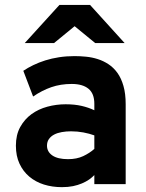

<svg xmlns="http://www.w3.org/2000/svg" viewBox="-20 -752 598 784"><path d="M365.2 0V-37.1Q356.4 -27.8 344 -19Q331.5 -10.3 314.9 -3.2Q298.3 3.9 278.1 8.1Q257.8 12.2 232.9 12.2Q193.4 12.2 159.2 1.5Q125 -9.3 99.6 -30.8Q74.2 -52.2 59.6 -83.7Q44.9 -115.2 44.9 -157.2Q44.9 -201.2 62.5 -233.2Q80.1 -265.1 108.6 -285.9Q137.2 -306.6 173.6 -316.4Q210 -326.2 248 -326.2Q284.7 -326.2 313.2 -319.6Q341.8 -313 365.2 -301.8V-328.1Q365.2 -370.1 341.3 -389.6Q317.4 -409.2 272.9 -409.2Q227.5 -409.2 189.5 -396Q151.4 -382.8 115.2 -357.9L75.2 -462.9Q93.3 -475.1 116 -486.1Q138.7 -497.1 165 -505.4Q191.4 -513.7 221.4 -518.3Q251.5 -522.9 284.2 -522.9Q307.1 -522.9 331.5 -520.5Q356 -518.1 379.2 -510.7Q402.3 -503.4 423.1 -489.7Q443.8 -476.1 459.5 -454.3Q475.1 -432.6 484.1 -401.1Q493.2 -369.6 493.2 -326.2V0ZM257.8 -102.1Q293.5 -102.1 319.8 -114.5Q346.2 -127 365.2 -144V-199.2Q345.2 -206.5 320.6 -211.2Q295.9 -215.8 270 -215.8Q250 -215.8 232.2 -212.6Q214.4 -209.5 200.9 -202.4Q187.5 -195.3 179.7 -184.1Q171.9 -172.9 171.9 -157.2Q171.9 -132.3 193.8 -117.2Q215.8 -102.1 257.8 -102.1ZM368.7 -576.2 284.7 -645 200.7 -576.2H81.1L222.7 -731.9H347.7L488.8 -576.2Z"/></svg>

Font: Overpass
Style: Bold
Weight: 700
Designer: Delve Withrington
Foundry: Delve Fonts
Version: Version 1.001